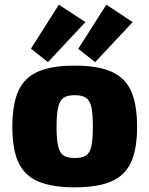

<svg xmlns="http://www.w3.org/2000/svg" viewBox="-20 -793 641 825"><path d="M301 -511Q399 -511 458 -485.5Q517 -460 543 -402.5Q569 -345 569 -248Q569 -152 543 -95.5Q517 -39 458 -13.5Q399 12 301 12Q203 12 144 -13.5Q85 -39 59 -95.5Q33 -152 33 -248Q33 -345 59 -402.5Q85 -460 144 -485.5Q203 -511 301 -511ZM301 -384Q270 -384 253.5 -373Q237 -362 230 -333Q223 -304 223 -248Q223 -193 230 -164Q237 -135 253.5 -124.5Q270 -114 301 -114Q332 -114 349 -124.5Q366 -135 372.5 -164Q379 -193 379 -248Q379 -304 372.5 -333Q366 -362 349 -373Q332 -384 301 -384ZM233 -773 347 -698 186 -526 113 -584ZM437 -773 550 -698 389 -526 316 -583Z"/></svg>

Font: Exo 2 ExtraBold
Style: Regular
Weight: 800
Designer: Natanael Gama
Foundry: Natanael Gama
Version: Version 2.010